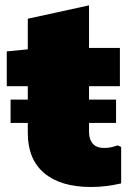

<svg xmlns="http://www.w3.org/2000/svg" viewBox="-20 -707 502 735"><path d="M328.1 8.8Q212.4 8.8 149.4 -44.2Q86.4 -97.2 86.4 -197.8V-377H5.9V-510.3L86.4 -518.1V-635.3L320.8 -686.5V-523.4H439V-377H320.8V-202.6Q320.8 -173.3 335.2 -157Q349.6 -140.6 378.9 -140.6Q396 -140.6 408 -143.8Q419.9 -147 430.7 -150.4L443.8 -144.5V-4.9Q416 1.5 387.9 5.1Q359.9 8.8 328.1 8.8ZM20.5 -236.3V-325.7H424.3V-236.3Z"/></svg>

Font: Bevan
Style: Regular
Weight: 400
Designer: Vernon Adams
Foundry: Vernon Adams
Version: Version 2.100; ttfautohint (v1.8.3)